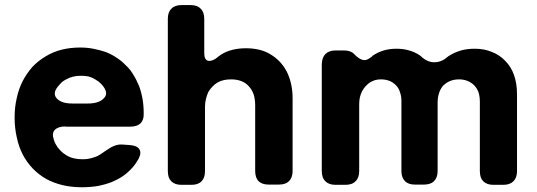

<svg xmlns="http://www.w3.org/2000/svg" viewBox="-20 -748 2174 777"><path d="M244.1 -235.4Q245.1 -235.4 245.1 -236.3Q215.8 -236.3 202.1 -222.7Q188.5 -209 198.2 -181.6Q200.2 -176.8 201.2 -172.9Q203.1 -168.9 205.1 -165Q212.9 -150.4 223.6 -139.6Q234.4 -127.9 248 -120.1Q261.7 -111.3 278.3 -107.4Q294.9 -103.5 314.5 -103.5Q327.1 -103.5 337.9 -105.5Q349.6 -107.4 360.4 -111.3Q367.2 -113.3 374 -116.2Q379.9 -119.1 385.7 -123Q405.3 -136.7 428.7 -151.4Q453.1 -165 474.6 -163.1Q481.4 -163.1 489.3 -162.1Q497.1 -162.1 503.9 -161.1Q533.2 -159.2 543 -145.5Q553.7 -130.9 541 -105.5Q535.2 -95.7 529.3 -86.9Q523.4 -78.1 515.6 -69.3Q499 -50.8 478.5 -36.1Q457 -21.5 430.7 -10.7Q405.3 -1 375 4.9Q344.7 9.8 311.5 9.8Q268.6 9.8 232.4 1Q196.3 -7.8 166 -24.4Q135.7 -42 112.3 -66.4Q88.9 -90.8 72.3 -122.1Q55.7 -154.3 47.9 -192.4Q39.1 -230.5 39.1 -272.5Q39.1 -314.5 47.9 -351.6Q55.7 -388.7 72.3 -420.9Q88.9 -452.1 111.3 -477.5Q134.8 -502 164.1 -519.5Q194.3 -538.1 229.5 -546.9Q264.6 -555.7 304.7 -555.7Q332 -555.7 357.4 -550.8Q382.8 -545.9 406.2 -538.1Q429.7 -529.3 450.2 -515.6Q470.7 -502.9 487.3 -485.4Q505.9 -468.8 518.6 -447.3Q532.2 -425.8 543 -399.4Q551.8 -376 556.6 -348.6Q561.5 -321.3 561.5 -291Q561.5 -289.1 561.5 -288.1Q562.5 -262.7 548.8 -249Q534.2 -235.4 506.8 -235.4Q441.4 -235.4 376 -235.4Q309.6 -235.4 244.1 -235.4ZM221.7 -406.2Q221.7 -406.2 221.7 -406.2Q189.5 -373 209 -350.6Q227.5 -329.1 272.5 -329.1Q293.9 -329.1 335.9 -329.1Q381.8 -329.1 401.4 -351.6Q421.9 -373 390.6 -407.2Q384.8 -413.1 378.9 -418Q372.1 -422.9 365.2 -426.8Q352.5 -434.6 338.9 -438.5Q324.2 -441.4 306.6 -441.4Q289.1 -441.4 274.4 -437.5Q258.8 -433.6 246.1 -425.8Q238.3 -421.9 232.4 -417Q226.6 -412.1 221.7 -406.2Z M872.1 -525.4Q892.6 -539.1 918.9 -545.9Q944.3 -552.7 975.6 -552.7Q1003.9 -552.7 1028.3 -546.9Q1053.7 -541 1074.2 -528.3Q1095.7 -515.6 1112.3 -498Q1128.9 -480.5 1140.6 -458Q1152.3 -434.6 1158.2 -407.2Q1164.1 -380.9 1164.1 -350.6Q1164.1 -349.6 1164.1 -347.7Q1164.1 -250 1164.1 -55.7Q1164.1 -29.3 1149.4 -14.6Q1135.7 -1 1108.4 -1Q1094.7 -1 1067.4 -1Q1041 -1 1026.4 -14.6Q1012.7 -29.3 1012.7 -55.7Q1012.7 -143.6 1012.7 -320.3Q1012.7 -345.7 1006.8 -365.2Q1000 -384.8 987.3 -398.4Q974.6 -413.1 956.1 -419.9Q938.5 -426.8 915 -426.8Q899.4 -426.8 885.7 -423.8Q872.1 -420.9 860.4 -414.1Q848.6 -407.2 839.8 -397.5Q830.1 -387.7 823.2 -376Q817.4 -363.3 813.5 -347.7Q809.6 -333 809.6 -315.4Q809.6 -228.5 809.6 -55.7Q809.6 -28.3 795.9 -14.6Q782.2 0 754.9 0Q741.2 0 713.9 0Q687.5 0 672.9 -14.6Q659.2 -28.3 659.2 -55.7Q659.2 -260.7 659.2 -671.9Q659.2 -699.2 673.8 -712.9Q687.5 -727.5 714.8 -727.5Q726.6 -727.5 751 -727.5Q778.3 -727.5 792 -712.9Q806.6 -699.2 806.6 -671.9Q806.6 -626 806.6 -532.2Q806.6 -505.9 822.3 -502Q838.9 -499 859.4 -515.6Q859.4 -515.6 859.4 -515.6Q862.3 -517.6 865.2 -520.5Q869.1 -522.5 872.1 -525.4Z M1797.9 -522.5Q1819.3 -536.1 1845.7 -543.9Q1871.1 -550.8 1901.4 -550.8Q1939.5 -550.8 1969.7 -538.1Q2001 -526.4 2024.4 -502Q2048.8 -477.5 2060.5 -443.4Q2072.3 -410.2 2072.3 -365.2Q2072.3 -262.7 2072.3 -55.7Q2072.3 -28.3 2057.6 -14.6Q2043.9 0 2016.6 0Q2003.9 0 1976.6 0Q1950.2 0 1935.5 -14.6Q1921.9 -28.3 1921.9 -55.7Q1921.9 -148.4 1921.9 -335.9Q1921.9 -358.4 1916 -376Q1909.2 -392.6 1897.5 -404.3Q1885.7 -415 1871.1 -420.9Q1855.5 -426.8 1837.9 -426.8Q1817.4 -426.8 1800.8 -419.9Q1785.2 -413.1 1773.4 -401.4Q1761.7 -387.7 1756.8 -371.1Q1751 -353.5 1751 -332Q1751 -240.2 1751 -55.7Q1751 -29.3 1736.3 -14.6Q1722.7 -1 1695.3 -1Q1683.6 -1 1659.2 -1Q1632.8 -1 1619.1 -14.6Q1604.5 -29.3 1604.5 -55.7Q1604.5 -150.4 1604.5 -339.8Q1604.5 -359.4 1598.6 -375Q1593.8 -391.6 1582 -403.3Q1570.3 -415 1555.7 -420.9Q1540 -426.8 1521.5 -426.8Q1508.8 -426.8 1498 -423.8Q1486.3 -419.9 1476.6 -414.1Q1466.8 -407.2 1459 -398.4Q1451.2 -389.6 1445.3 -378.9Q1439.5 -367.2 1436.5 -354.5Q1433.6 -341.8 1433.6 -326.2Q1433.6 -236.3 1433.6 -55.7Q1433.6 -28.3 1418.9 -14.6Q1405.3 0 1377.9 0Q1365.2 0 1337.9 0Q1310.5 0 1296.9 -14.6Q1282.2 -28.3 1282.2 -55.7Q1282.2 -200.2 1282.2 -488.3Q1283.2 -515.6 1296.9 -529.3Q1311.5 -543.9 1337.9 -543.9Q1349.6 -543.9 1372.1 -543.9Q1385.7 -543.9 1396.5 -540Q1407.2 -536.1 1414.1 -528.3Q1429.7 -511.7 1446.3 -505.9Q1461.9 -501 1478.5 -514.6Q1481.4 -516.6 1484.4 -518.6Q1487.3 -521.5 1489.3 -523.4Q1509.8 -537.1 1533.2 -543.9Q1556.6 -550.8 1585 -550.8Q1612.3 -550.8 1635.7 -543.9Q1660.2 -537.1 1679.7 -523.4Q1682.6 -521.5 1684.6 -519.5Q1686.5 -517.6 1688.5 -515.6Q1711.9 -496.1 1736.3 -496.1Q1761.7 -495.1 1785.2 -512.7Q1785.2 -512.7 1784.2 -512.7Q1788.1 -515.6 1791 -517.6Q1793.9 -520.5 1797.9 -522.5Z"/></svg>

Font: DeepSea
Style: Bold
Weight: 700
Designer: Stem
Version: Version 3.019;git-0a5106e0b